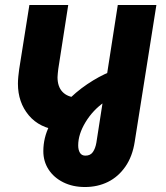

<svg xmlns="http://www.w3.org/2000/svg" viewBox="-20 -533 666 771"><path d="M321 218Q272 218 234 199Q196 180 175 147.5Q154 115 154 74Q154 20 179 -29.5Q204 -79 243.5 -121Q283 -163 330.5 -195Q378 -227 423 -245L399 -123Q353 -91 323.5 -42.5Q294 6 294 51Q294 69 301 80.5Q308 92 323 92Q343 92 353 77.5Q363 63 367 40L453 -513H608L521 36Q512 95 483.5 136Q455 177 413.5 197.5Q372 218 321 218ZM218 -10Q139 -18 95.5 -70Q52 -122 52 -197Q52 -210 53.5 -225.5Q55 -241 57 -255L98 -513H254L214 -256Q213 -246 212 -237.5Q211 -229 211 -223Q211 -185 231 -164Q251 -143 288 -141Z"/></svg>

Font: MuseoModerno Thin
Style: Bold Italic
Weight: 700
Italic angle: -9°
Version: Version 1.003